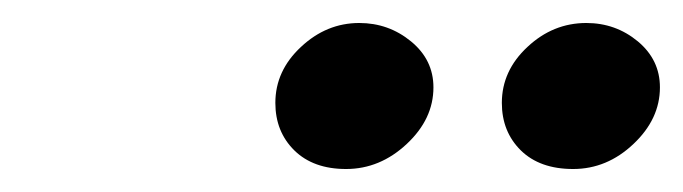

<svg xmlns="http://www.w3.org/2000/svg" viewBox="-20 -798 594 167"><path d="M478.5 -651Q449.5 -651 433 -667.2Q416.5 -683.5 416.5 -708.5Q416.5 -736.5 438.8 -757.2Q461 -778 490 -778Q515.5 -778 534.8 -762Q554 -746 554 -722Q554 -694.5 531 -672.8Q508 -651 478.5 -651ZM281 -651Q252.5 -651 236 -667.2Q219.5 -683.5 219.5 -708.5Q219.5 -736.5 241.8 -757.2Q264 -778 292.5 -778Q318 -778 337.5 -762Q357 -746 357 -722Q357 -694.5 333.8 -672.8Q310.5 -651 281 -651Z"/></svg>

Font: Libre Caslon Condensed
Style: Italic
Weight: 400
Italic angle: -22.583°
Designer: Pablo Impallari, Rodrigo Fuenzalida, Katja Schimmel, Ertekin Erdin
Foundry: Pablo Impallari, Rodrigo Fuenzalida
Version: Version 2.000;gftools[0.9.33]